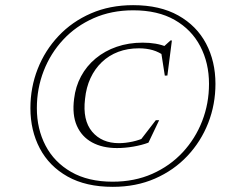

<svg xmlns="http://www.w3.org/2000/svg" viewBox="-20 -715 884 745"><path d="M441.5 -159.5Q466 -159.5 494 -165.5Q522 -171.5 546.5 -183.5L515.5 -159L584.5 -248.5H597.5L556 -161.5Q531 -152 497.8 -146.2Q464.5 -140.5 434 -140.5Q377.5 -140.5 337.2 -162.5Q297 -184.5 278.2 -227Q259.5 -269.5 267.5 -331.5Q273 -379 294.5 -419Q316 -459 351.2 -488.2Q386.5 -517.5 432.8 -533.5Q479 -549.5 533.5 -549.5Q560.5 -549.5 583.8 -545.5Q607 -541.5 630 -532L614 -533L641.5 -558H647L629.5 -422L619.5 -421.5L603.5 -524L621 -496Q597 -513.5 572.5 -520.5Q548 -527.5 519 -527.5Q475 -527.5 438.8 -513.8Q402.5 -500 375.2 -474Q348 -448 331.2 -412Q314.5 -376 310 -331.5Q300 -248.5 337.5 -204Q375 -159.5 441.5 -159.5ZM417 -10Q502 -10 570.8 -40.5Q639.5 -71 688.8 -124Q738 -177 764.5 -245.2Q791 -313.5 791 -389.5Q791 -470.5 757.2 -535.2Q723.5 -600 658 -637.5Q592.5 -675 497 -675Q412.5 -675 343.5 -644.5Q274.5 -614 225.2 -561Q176 -508 149.5 -439.8Q123 -371.5 123 -295.5Q123 -214.5 156.8 -150Q190.5 -85.5 256.2 -47.8Q322 -10 417 -10ZM496.5 -695Q600.5 -695 671.8 -655Q743 -615 779.5 -546Q816 -477 816 -389.5Q816 -309.5 787.8 -237.5Q759.5 -165.5 707 -109.8Q654.5 -54 581.2 -22Q508 10 417.5 10Q313.5 10 242.2 -30Q171 -70 134.5 -139.2Q98 -208.5 98 -295.5Q98 -375.5 126.2 -447.5Q154.5 -519.5 207 -575.2Q259.5 -631 332.8 -663Q406 -695 496.5 -695Z"/></svg>

Font: Newsreader 36pt ExtraLight
Style: Italic
Weight: 250
Italic angle: -17°
Designer: Hugues Gentile
Foundry: Production Type
Version: Version 1.003